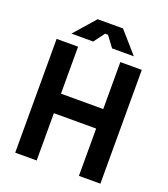

<svg xmlns="http://www.w3.org/2000/svg" viewBox="-158 -999 971 1110"><g transform="rotate(20 328.0 -444.0)"><path d="M66 0V-700H198V-411H458V-700H590V0H458V-291H198V0ZM136 -758 250 -888H406L520 -758H386L337 -824H319L270 -758Z"/></g></svg>

Font: Space Grotesk
Style: Bold
Weight: 700
Designer: Florian Karsten
Foundry: Florian Karsten
Version: Version 2.000